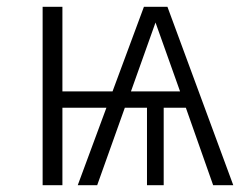

<svg xmlns="http://www.w3.org/2000/svg" viewBox="-20 -543 720 563"><path d="M525 -227H460V0H411V-227H346L265 0H208L292 -227H163V0H105V-523H163V-275H310L402 -523H471L664 0H605ZM508 -275 436 -477 364 -275Z"/></svg>

Font: Fira Sans Light
Style: Regular
Weight: 300
Designer: bBox Type GmbH & Carrois Corporate GbR & Edenspiekermann AG
Foundry: bBox Type GmbH & Carrois Corporate GbR & Edenspiekermann AG
Version: Version 4.301